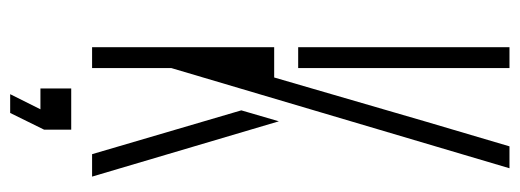

<svg xmlns="http://www.w3.org/2000/svg" viewBox="-334 -506 997 368"><g transform="rotate(90 164.0 -321.5)"><path d="M70 0V-349H128L213 -641L260 -800H302L110 -152V0ZM275 0 191 -286 212 -358 318 0ZM70 -395V-800H110V-639V-395ZM160 157 189 99H149V40H228V92L196 157Z"/></g></svg>

Font: Big Shoulders Stencil Text Thin Thin
Style: Regular
Weight: 250
Version: Version 2.001